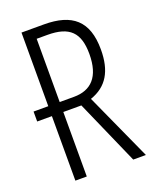

<svg xmlns="http://www.w3.org/2000/svg" viewBox="-135 -792 702 870"><g transform="rotate(-20 216.5 -357.0)"><path d="M131 -311H218L355 0H416L269 -324C351 -352 388 -416 388 -519C388 -658 319 -714 184 -714H76V-359H5V-311H76V0H131ZM183 -664C289 -664 332 -621 332 -518C332 -407 282 -359 200 -359H131V-664Z"/></g></svg>

Font: Noto Sans UI Condensed Light
Style: Regular
Weight: 300
Width: 3
Designer: Monotype Design Team
Foundry: Monotype Imaging Inc.
Version: Version 1.901